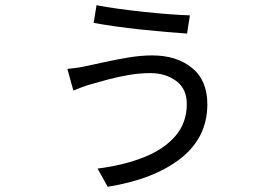

<svg xmlns="http://www.w3.org/2000/svg" viewBox="-20 -657 1040 738"><path d="M394 61 355 -9Q456 -22 533 -52.5Q610 -83 654 -134Q698 -185 698 -257Q698 -316 657 -346Q616 -376 558 -376Q516 -376 473.5 -368.5Q431 -361 393.5 -351Q356 -341 329 -333Q311 -328 292.5 -321Q274 -314 262 -309L239 -392Q256 -394 275.5 -396.5Q295 -399 311 -403Q340 -409 383 -418.5Q426 -428 473.5 -436Q521 -444 565 -444Q659 -444 718 -396Q777 -348 777 -256Q777 -129 675 -48.5Q573 32 394 61ZM699 -528Q668 -530 621 -534Q574 -538 521.5 -543.5Q469 -549 421 -556Q373 -563 340 -569L351 -637Q386 -630 433.5 -623.5Q481 -617 531.5 -611.5Q582 -606 629 -602.5Q676 -599 710 -598Z"/></svg>

Font: Chocolate Classical Sans
Style: Regular
Weight: 400
Designer: 田海東、宇文滿月
Foundry: Moonlit Owen
Version: Version 1.001